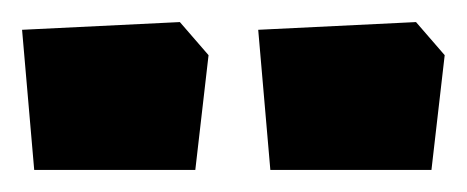

<svg xmlns="http://www.w3.org/2000/svg" viewBox="-20 -691 423 174"><path d="M0 -664 143 -671 169 -641 157 -537H11ZM214 -664 357 -671 383 -641 371 -537H225Z"/></svg>

Font: Grenze Black
Style: Regular
Weight: 900
Designer: Renata Polastri
Foundry: Omnibus-Type
Version: Version 1.002; ttfautohint (v1.8)